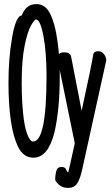

<svg xmlns="http://www.w3.org/2000/svg" viewBox="-20 -739 540 929"><path d="M307.1 169.9Q270 169.9 248 134.8L247.1 124Q247.1 110.8 252 89.8Q256.8 68.8 277.8 68.8Q296.9 68.8 300.8 84Q307.1 95.2 310.1 95.2Q311 95.2 341.8 -45.9Q290 -301.8 269 -400.9Q269 -382.8 269 -362.8Q269 -210 243.2 -97.2Q211.9 23.9 142.1 23.9Q94.2 23.9 69.1 -25.6Q43.9 -75.2 32.5 -155.5Q21 -235.8 21 -336.9Q21 -456.1 38.1 -555.2Q56.2 -663.1 85.9 -664.1V-665Q106 -719.2 155.8 -719.2Q200.2 -719.2 223.6 -670.7Q247.1 -622.1 257.8 -542Q262.2 -512.2 265.1 -478Q265.1 -478 265.1 -478Q274.9 -485.8 290 -485.8Q319.8 -485.8 324.2 -464.8L375 -203.1Q424.8 -431.2 431.2 -475.1Q434.1 -491.2 455.1 -491.2Q473.1 -491.2 483.6 -476.6Q494.1 -461.9 494.1 -446.8L377.9 80.1Q369.1 122.1 355 146Q340.8 169.9 311 169.9ZM140.1 -54.2Q205.1 -54.2 205.1 -371.1Q205.1 -486.8 189.9 -565.9Q174.8 -645 153.8 -645Q147 -645 129.9 -615.5Q112.8 -585.9 98.9 -516.4Q85 -446.8 85 -338.9Q85 -258.8 91.6 -192.4Q98.1 -126 111.6 -90.1Q125 -54.2 140.1 -54.2Z"/></svg>

Font: LXGW WenKai Mono GB Screen
Style: Regular
Weight: 400
Monospace: yes
Designer: LXGW / Fontworks Inc.
Foundry: LXGW / Fontworks Inc.
Version: Version 1.510;January 18,2025